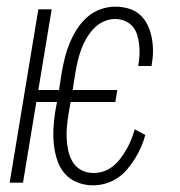

<svg xmlns="http://www.w3.org/2000/svg" viewBox="-20 -548 540 576"><path d="M259 8Q234 8 211.5 -1Q189 -10 174 -27.5Q159 -45 151.5 -68Q144 -91 141.5 -115.5Q139 -140 140.5 -165Q142 -190 146 -215L151 -242H89L49 0H9L95 -520H135L95 -278H157L166 -335Q170 -357 175.5 -378.5Q181 -400 190 -421Q199 -442 211.5 -461.5Q224 -481 241.5 -496.5Q259 -512 281 -520Q303 -528 325 -528Q346 -528 365.5 -522.5Q385 -517 399.5 -504Q414 -491 422.5 -473.5Q431 -456 435 -436Q439 -416 439 -395.5Q439 -375 435 -354V-350H395V-353Q398 -368 398.5 -383.5Q399 -399 397.5 -414Q396 -429 391.5 -443.5Q387 -458 377.5 -469Q368 -480 354 -485.5Q340 -491 325 -491Q307 -491 290 -483Q273 -475 260.5 -461.5Q248 -448 238.5 -431.5Q229 -415 223 -398Q217 -381 213 -364Q209 -347 206 -329L198 -278H332L326 -242H192L186 -209Q183 -190 181 -170.5Q179 -151 180 -132Q181 -113 185 -95Q189 -77 198.5 -61.5Q208 -46 224.5 -37.5Q241 -29 260 -29Q276 -29 291 -34Q306 -39 319 -49.5Q332 -60 342 -73.5Q352 -87 360 -101Q368 -115 374 -130Q380 -145 384 -160L416 -143Q411 -125 403.5 -107.5Q396 -90 385.5 -73Q375 -56 362 -40.5Q349 -25 332.5 -14Q316 -3 297 2.5Q278 8 259 8Z"/></svg>

Font: Iosevka Curly Extralight
Style: Italic
Weight: 200
Italic angle: -9°
Monospace: yes
Designer: Belleve Invis
Foundry: Belleve Invis
Version: Version 22.1.2; ttfautohint (v1.8.4)